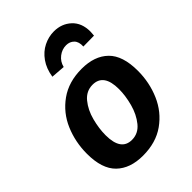

<svg xmlns="http://www.w3.org/2000/svg" viewBox="-230 -900 1021 1021"><g transform="rotate(-45 280.5 -389.5)"><path d="M533 -327Q533 -239 499.5 -161.5Q466 -84 398.5 -36Q331 12 233 12Q137 12 83 -40.5Q29 -93 29 -206Q29 -294 62 -371.5Q95 -449 163 -497.5Q231 -546 329 -546Q425 -546 479 -493.5Q533 -441 533 -327ZM169 -206Q169 -89 251 -89Q299 -89 331 -128.5Q363 -168 378 -223.5Q393 -279 393 -329Q393 -445 310 -445Q262 -445 230 -406Q198 -367 183.5 -311.5Q169 -256 169 -206ZM502 -653Q502 -644 500 -624L419 -623Q421 -658 403.5 -675.5Q386 -693 359 -693Q328 -693 302 -673Q276 -653 268 -620L189 -626Q197 -679 223.5 -716.5Q250 -754 287.5 -772.5Q325 -791 365 -791Q423 -791 462.5 -754.5Q502 -718 502 -653Z"/></g></svg>

Font: Bitter Pro
Style: Bold Italic
Weight: 700
Italic angle: -9°
Designer: Sol Matas, and Bitter project Authors
Foundry: Sol Matas
Version: Version 1.010